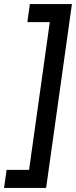

<svg xmlns="http://www.w3.org/2000/svg" viewBox="-28 -720 373 940"><path d="M118.2 -700.2H324.2L197.8 200.2H-8.3L4.4 111.8H114.3L215.8 -611.8H106Z"/></svg>

Font: Fivo Sans Med
Style: Regular
Weight: 450
Designer: Alexander Slobzheninov
Foundry: Alexander Slobzheninov
Version: 1.0